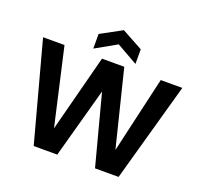

<svg xmlns="http://www.w3.org/2000/svg" viewBox="-153 -1098 1331 1271"><g transform="rotate(20 512.5 -462.5)"><path d="M22 -698H173L314 -78H276L437 -698H594L748 -77H708L851 -698H1003L808 0H642L498 -546H526L376 0H210ZM657 -741 509 -825 360 -741V-844L509 -925L657 -844Z"/></g></svg>

Font: Parkinsans SemiBold
Style: Regular
Weight: 600
Designer: Red Stone, Indian Type Foundry
Foundry: Indian Type Foundry
Version: Version 1.000